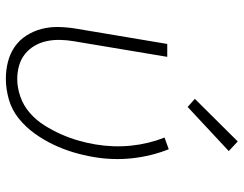

<svg xmlns="http://www.w3.org/2000/svg" viewBox="-106 -698 813 640"><g transform="rotate(90 300.0 -378.5)"><path d="M243 8Q214 8 186.5 1Q159 -6 136.5 -21.5Q114 -37 99 -60.5Q84 -84 77 -111Q70 -138 70.5 -167Q71 -196 76 -226L127 -530H170L118 -219Q114 -196 113.5 -173Q113 -150 117.5 -128.5Q122 -107 133 -88Q144 -69 161 -55.5Q178 -42 199.5 -36Q221 -30 244 -30Q273 -30 303 -40.5Q333 -51 357 -72Q381 -93 398 -120Q415 -147 427.5 -175Q440 -203 448.5 -232Q457 -261 462 -291Q472 -351 466 -409.5Q460 -468 439 -521L478 -535Q501 -477 508 -413.5Q515 -350 504 -285Q498 -250 488 -216.5Q478 -183 462.5 -150.5Q447 -118 425.5 -88Q404 -58 375.5 -35Q347 -12 312 -2Q277 8 243 8ZM337 -598 310 -622 452 -765 484 -735Z"/></g></svg>

Font: Iosevka Curly XLtEx
Style: Italic
Weight: 200
Width: 7
Italic angle: -9°
Monospace: yes
Designer: Belleve Invis
Foundry: Belleve Invis
Version: Version 11.1.0; ttfautohint (v1.8.3)